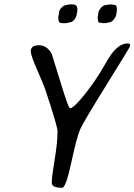

<svg xmlns="http://www.w3.org/2000/svg" viewBox="-20 -895 625 893"><path d="M274.4 -787.1Q253.4 -787.1 253.4 -796.9L252.9 -798.3L252.4 -799.3L251 -810.1V-814L251.5 -815.4Q251.5 -816.9 251.5 -818.4L253.9 -831.1Q253.9 -847.2 266.1 -859.4Q278.3 -871.6 289.6 -871.6Q295.4 -873.5 296.9 -873.5L305.7 -874.5H317.9Q339.8 -874.5 339.8 -851.6V-847.7L339.4 -846.2Q339.4 -844.2 339.4 -841.8L336.9 -830.6Q336.9 -817.9 326.2 -804.4Q315.4 -791 304.2 -791Q296.9 -788.6 295.4 -788.6L283.2 -787.1ZM445.3 -789.6Q436.5 -789.6 436.5 -797.4Q435.5 -800.3 435.5 -801.3L434.6 -806.2V-817.4Q437 -824.7 437 -833.7Q437 -842.8 448.5 -857.2Q460 -871.6 473.6 -871.6Q476.6 -872.6 478 -872.6L493.2 -874.5H497.6L514.2 -871.6Q523.4 -871.6 523.4 -855V-844.2L522.9 -842.8V-841.3L521.5 -833Q521.5 -819.8 509.8 -805.2Q498 -790.5 485.8 -790.5L472.7 -787.6H469.7L464.8 -787.1H460.4L459 -787.6L447.8 -789.1Q446.3 -789.6 445.3 -789.6ZM305.2 -391.6Q323.2 -391.6 375 -457.3Q426.8 -522.9 459 -579.8Q491.2 -636.7 505.9 -653.3Q539.6 -692.4 569.3 -692.4H576.7Q585 -692.4 585 -686V-680.2Q585 -676.8 477.8 -504.4Q370.6 -332 354 -295.9Q337.4 -259.8 312 -140.6Q286.6 -21.5 269 -21.5Q220.7 -21.5 220.7 -44.9Q220.7 -71.3 234.1 -151.9Q247.6 -232.4 247.6 -284.7Q247.6 -307.6 190.4 -479Q182.1 -503.4 152.6 -570.6Q123 -637.7 123 -656.7Q123 -684.6 161.4 -684.6Q199.7 -684.6 221.2 -642.6Q223.1 -638.7 260.7 -515.1Q298.3 -391.6 305.2 -391.6Z"/></svg>

Font: Averia Sans Libre Light
Style: Italic
Weight: 300
Italic angle: -8.5°
Version: Version 1.002